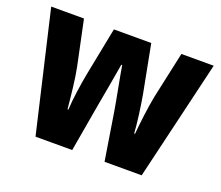

<svg xmlns="http://www.w3.org/2000/svg" viewBox="-97 -688 951 826"><g transform="rotate(20 379.0 -274.5)"><path d="M416 -219 451 0H621L751 -549H603L557 -337C546 -282 537 -204 533 -158H529C527 -200 516 -280 507 -330L465 -549H294L251 -331C241 -280 230 -204 228 -158H224C219 -212 211 -292 200 -345L157 -549H7L135 0H303L341 -219C348 -258 368 -367 376 -417H380C387 -372 409 -263 416 -219Z"/></g></svg>

Font: Noto Sans Gurmukhi Condensed ExtraBold
Style: Regular
Weight: 800
Width: 3
Designer: Jelle Bosma - Monotype Design Team
Foundry: Monotype Imaging Inc.
Version: Version 2.004